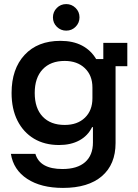

<svg xmlns="http://www.w3.org/2000/svg" viewBox="-20 -710 676 940"><path d="M288.3 210Q180.8 210 113.3 165.8Q45.8 121.7 33.3 43.3H153.3Q175 117.5 285.8 117.5Q358.3 117.5 396.7 83.8Q435 50 435 -12.5V-87.5H430.8Q410 -45 368.3 -22.5Q326.7 0 269.2 0Q198.3 0 146.2 -31.2Q94.2 -62.5 65.4 -119.6Q36.7 -176.7 36.7 -255Q36.7 -372.5 100.4 -441.2Q164.2 -510 275.8 -510Q337.5 -510 381.2 -487.1Q425 -464.2 450.8 -420.8H485.8V-500H603.3V-385.8H545.8V-10Q545.8 95 478.8 152.5Q411.7 210 288.3 210ZM296.7 -98.3Q359.2 -98.3 395.8 -133.8Q432.5 -169.2 432.5 -229.2V-281.7Q432.5 -340.8 395.4 -376.2Q358.3 -411.7 296.7 -411.7Q227.5 -411.7 188.8 -370.4Q150 -329.2 150 -255Q150 -180 188.8 -139.2Q227.5 -98.3 296.7 -98.3ZM304.2 -560Q277.5 -560 258.3 -578.8Q239.2 -597.5 239.2 -625Q239.2 -651.7 257.9 -670.8Q276.7 -690 304.2 -690Q330.8 -690 350 -671.2Q369.2 -652.5 369.2 -625Q369.2 -598.3 350.4 -579.2Q331.7 -560 304.2 -560Z"/></svg>

Font: Funnel Display Medium
Style: Regular
Weight: 500
Designer: NORD ID, Kristian Moeller
Foundry: Dicotype
Version: Version 1.000